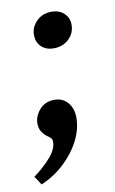

<svg xmlns="http://www.w3.org/2000/svg" viewBox="-81 -463 395 658"><g transform="rotate(-10 116.0 -133.5)"><path d="M10 155 -10 125Q23 101 48.5 72.5Q74 44 74 18Q74 9 69.5 4.5Q65 0 56 -6Q46 -14 39 -25Q32 -36 32 -53Q32 -79 51.5 -101Q71 -123 103 -123Q132 -123 149.5 -102.5Q167 -82 167 -50Q167 -10 146.5 30Q126 70 90.5 103Q55 136 10 155ZM132 -297Q106 -297 89.5 -312.5Q73 -328 73 -354Q73 -381 93.5 -401.5Q114 -422 146 -422Q172 -422 189 -406.5Q206 -391 206 -366Q206 -337 185 -317Q164 -297 132 -297Z"/></g></svg>

Font: Rasa SemiBold
Style: Italic
Weight: 600
Italic angle: -7.10001°
Designer: Anna Giedrys (Yrsa+Rasa design), David Brezina (Yrsa art-direction, Rasa art-direction, design)
Foundry: Rosetta Type Foundry
Version: Version 2.004